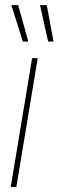

<svg xmlns="http://www.w3.org/2000/svg" viewBox="-20 -748 234 768"><path d="M22.9 0 108.4 -515.6H130.9L45.4 0ZM71.3 -582 25.4 -727.5H52.7L93.3 -582ZM172.4 -582 140.1 -727.5H167L194.3 -582Z"/></svg>

Font: Inter Display Thin
Style: Italic
Weight: 100
Italic angle: -9.39999°
Designer: Rasmus Andersson
Foundry: rsms
Version: Version 4.000;git-a52131595